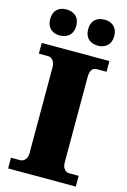

<svg xmlns="http://www.w3.org/2000/svg" viewBox="-137 -991 700 1055"><g transform="rotate(15 213.0 -463.5)"><path d="M323 -779C358 -779 396 -799 396 -853C396 -908 358 -927 323 -927C284 -927 248 -908 248 -853C248 -799 284 -779 323 -779ZM105 -779C142 -779 180 -799 180 -853C180 -908 142 -927 105 -927C68 -927 32 -908 32 -853C32 -799 68 -779 105 -779ZM21 0H406V-61H351C331 -61 313 -81 313 -110V-599C313 -636 327 -653 351 -653H406V-714H21V-653H74C92 -653 113 -636 113 -600V-108C113 -78 92 -61 74 -61H21Z"/></g></svg>

Font: Noto Serif Georgian Black
Style: Regular
Weight: 900
Designer: Monotype Design Team, Akaki Razmadze
Foundry: Google LLC
Version: Version 2.003